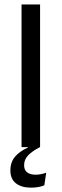

<svg xmlns="http://www.w3.org/2000/svg" viewBox="-20 -659 276 860"><path d="M159.5 0H76.5V-639H159.5ZM119 181.5Q76.5 181.5 51.5 162.2Q26.5 143 26.5 104.5V104Q26.5 67.5 47.2 43Q68 18.5 105.5 1.5V-4L157 -2L159 0Q125.5 17 106.8 36Q88 55 88 80.5V81Q88 103 101.8 113.2Q115.5 123.5 139.5 123.5Q151.5 123.5 163.2 121.2Q175 119 187 114.5L178.5 171Q167.5 176 151.5 178.8Q135.5 181.5 119 181.5Z"/></svg>

Font: Anek Latin Medium
Style: Regular
Weight: 400
Version: Version 1.003